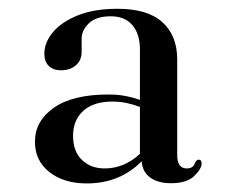

<svg xmlns="http://www.w3.org/2000/svg" viewBox="-20 -732 530 448"><path d="M83.5 -607Q83.5 -632.5 103.2 -656.5Q123 -680.5 161.2 -696Q199.5 -711.5 254 -711.5Q324.5 -711.5 359 -680.2Q393.5 -649 393.5 -593V-370.5Q393.5 -339 415.5 -339Q429.5 -339 433.8 -349.2Q438 -359.5 443 -359.5Q450.5 -359.5 450.5 -351Q450.5 -338 433 -321.2Q415.5 -304.5 379 -304.5Q349 -304.5 330.8 -317.5Q312.5 -330.5 310.5 -355.5Q259 -304 182.5 -304Q129 -304 95.2 -330.5Q61.5 -357 61.5 -401Q61.5 -449.5 105.5 -480.5Q149.5 -511.5 233 -511.5Q255 -511.5 273 -508Q291 -504.5 306.5 -499V-616.5Q306.5 -652.5 289 -673.2Q271.5 -694 238.5 -694Q204 -694 187.2 -677.5Q170.5 -661 170.5 -642V-611Q170.5 -591.5 157.2 -579.8Q144 -568 122 -568Q104.5 -568 94 -578Q83.5 -588 83.5 -607ZM150.5 -415Q150.5 -378.5 171.2 -358.8Q192 -339 224 -339Q270 -339 306.5 -373V-482.5Q292 -488 276.2 -491.5Q260.5 -495 242 -495Q198.5 -495 174.5 -473.5Q150.5 -452 150.5 -415Z"/></svg>

Font: Fraunces 72pt
Style: Regular
Weight: 400
Version: Version 1.000;[0bf87f6ff]